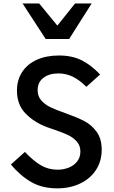

<svg xmlns="http://www.w3.org/2000/svg" viewBox="-20 -1046 640 1076"><path d="M301.5 -95Q337 -95 366.2 -107Q395.5 -119 413 -142Q430.5 -165 430.5 -196.5Q430.5 -230.5 410 -253.2Q389.5 -276 360.2 -289.8Q331 -303.5 283.5 -319.5Q264 -325.5 242 -334Q171.5 -360.5 123.2 -409.8Q75 -459 75 -538.5Q75 -597 103.5 -641.5Q132 -686 185.2 -710.5Q238.5 -735 310.5 -735Q383.5 -735 437 -708.5Q490.5 -682 541 -628.5L464 -559.5Q426.5 -597 388.8 -615.8Q351 -634.5 307 -634.5Q254.5 -634.5 222.5 -609.2Q190.5 -584 191 -540Q191 -506 211.5 -483Q232 -460 262 -445.5Q292 -431 344.5 -412.5Q410.5 -389 451.5 -368Q492.5 -347 521.2 -307.8Q550 -268.5 550 -207Q550 -143 518 -93.8Q486 -44.5 429.2 -17.5Q372.5 9.5 300.5 9.5Q216 9.5 154.8 -26Q93.5 -61.5 41 -124L119.5 -194.5Q168 -143.5 210 -119.2Q252 -95 301.5 -95ZM106.5 -1026.5H199.5L301.5 -902.5L400.5 -1026.5H493.5L367.5 -827.5H236Z"/></svg>

Font: JuliaMono SemiBold
Style: Regular
Weight: 600
Monospace: yes
Designer: cormullion
Foundry: corm
Version: Version 0.055; ttfautohint (v1.8.4)